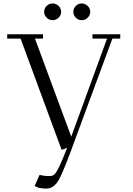

<svg xmlns="http://www.w3.org/2000/svg" viewBox="-20 -902 777 1121"><path d="M22 -676.8V-702.1H231V-676.8H184.1L396 -104L605 -676.8H520V-702.1H682.1V-676.8H636.2L422.9 -99.1Q355 89.8 325.4 144.5Q295.9 199.2 250 199.2Q225.1 199.2 204.1 193.8L182.1 184.1L210.9 119.1Q238.8 126 269 126Q286.1 126 296.9 116.9Q307.6 107.9 324.7 73.2Q341.8 38.6 372.1 -39.1L339.8 -26.9L100.1 -676.8ZM252.4 -798.6Q237.8 -813 237.8 -833Q237.8 -853 252.4 -867.4Q267.1 -881.8 287.1 -881.8Q307.1 -881.8 322 -867.4Q336.9 -853 336.9 -833Q336.9 -813 322 -798.6Q307.1 -784.2 287.1 -784.2Q267.1 -784.2 252.4 -798.6ZM422.6 -798.6Q408.2 -813 408.2 -833Q408.2 -853 422.6 -867.4Q437 -881.8 457 -881.8Q477.1 -881.8 491.9 -867.4Q506.8 -853 506.8 -833Q506.8 -813 491.9 -798.6Q477.1 -784.2 457 -784.2Q437 -784.2 422.6 -798.6Z"/></svg>

Font: Dehuti
Style: Book
Weight: 400
Version: Version 1.2